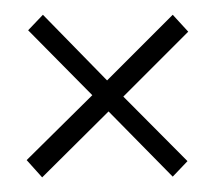

<svg xmlns="http://www.w3.org/2000/svg" viewBox="-20 -374 290 260"><path d="M16.1 -157.2 105 -245.1 18.1 -333 38.1 -354 125 -265.1 213.9 -354 234.9 -331.1 147 -243.2 233.9 -155.8 213.9 -134.8 127 -223.1 37.1 -133.8Z"/></svg>

Font: Sevillana
Style: Regular
Weight: 400
Designer: Olga Umpeleva
Foundry: Brownfox
Version: Version 1.001